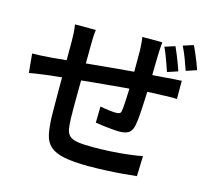

<svg xmlns="http://www.w3.org/2000/svg" viewBox="-117 -937 1233 1122"><g transform="rotate(15 500.0 -375.5)"><path d="M739 -765Q738 -757 737 -742Q736 -727 735 -711Q734 -695 734 -682Q733 -650 732.5 -618.5Q732 -587 731.5 -558.5Q731 -530 730 -504Q729 -462 727 -414.5Q725 -367 722 -326Q719 -285 714 -259Q707 -222 687 -209Q667 -196 630 -196Q612 -196 584 -198.5Q556 -201 529 -204.5Q502 -208 485 -211L487 -309Q512 -304 539.5 -300.5Q567 -297 582 -297Q598 -297 605.5 -301Q613 -305 615 -320Q618 -340 619.5 -370Q621 -400 622.5 -435Q624 -470 625 -505Q625 -532 625 -560.5Q625 -589 625 -619Q625 -649 625 -678Q625 -690 624 -706.5Q623 -723 621.5 -739Q620 -755 618 -765ZM345 -734Q342 -712 341 -689Q340 -666 340 -637Q340 -608 339.5 -562Q339 -516 338.5 -462.5Q338 -409 337.5 -356.5Q337 -304 337 -261.5Q337 -219 338 -195Q339 -157 343.5 -132.5Q348 -108 363.5 -93.5Q379 -79 412 -73.5Q445 -68 503 -68Q554 -68 609.5 -71Q665 -74 715.5 -80Q766 -86 802 -93L798 29Q764 33 715.5 37Q667 41 613.5 43.5Q560 46 511 46Q417 46 361 34.5Q305 23 276.5 -2.5Q248 -28 238.5 -71Q229 -114 227 -178Q227 -199 226.5 -236.5Q226 -274 226 -320.5Q226 -367 226 -415.5Q226 -464 226 -508Q226 -552 226 -584.5Q226 -617 226 -631Q226 -660 224.5 -684.5Q223 -709 219 -734ZM21 -505Q43 -505 74 -506.5Q105 -508 140 -511Q171 -514 230 -519.5Q289 -525 365.5 -532.5Q442 -540 523.5 -547.5Q605 -555 681.5 -561Q758 -567 817 -571Q836 -573 861 -574.5Q886 -576 907 -577V-467Q899 -468 882.5 -468Q866 -468 847.5 -467.5Q829 -467 816 -466Q777 -466 720.5 -461.5Q664 -457 599.5 -451.5Q535 -446 467.5 -439.5Q400 -433 338.5 -427Q277 -421 227 -415.5Q177 -410 147 -407Q132 -405 110 -402Q88 -399 67 -396Q46 -393 32 -390ZM819 -763Q828 -744 838 -719Q848 -694 857.5 -669.5Q867 -645 873 -625L810 -604Q803 -626 794 -650.5Q785 -675 776 -699Q767 -723 757 -743ZM921 -797Q931 -778 941.5 -753Q952 -728 961.5 -704Q971 -680 977 -660L914 -639Q903 -672 888.5 -710Q874 -748 859 -777Z"/></g></svg>

Font: Noto Sans SC Thin SemiBold
Style: Regular
Weight: 600
Version: Version 2.004-H2;hotconv 1.0.118;makeotfexe 2.5.65603